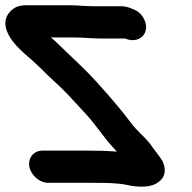

<svg xmlns="http://www.w3.org/2000/svg" viewBox="-73 -694 733 733"><path d="M405 -547H312C278 -547 243 -551 211 -551H121C130 -544 139 -536 148 -527C196 -480 248 -434 295 -382C341 -331 384 -282 424 -229C448 -194 487 -167 509 -132C519 -119 540 -92 548 -78C568 -31 547 -6 521 8C493 23 447 20 411 12C376 4 327 4 285 4H111C78 4 45 -25 39 -58C33 -91 56 -119 89 -119H264C299 -119 341 -118 373 -115C367 -122 362 -128 356 -134C322 -171 296 -213 260 -253C228 -287 190 -331 155 -364L107 -409C94 -422 82 -434 69 -446C45 -469 25 -484 3 -506C-30 -537 -81 -603 -33 -651C-15 -669 1 -674 34 -674H190C222 -674 256 -670 290 -670H383C399 -671 415 -668 430 -661C451 -654 466 -642 476 -623C505 -567 457 -524 405 -547Z"/></svg>

Font: Blanket
Style: ReversedObl
Weight: 700
Foundry: Cannot Into Space Fonts
Version: Version 0.9